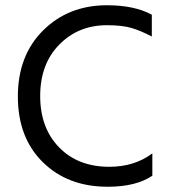

<svg xmlns="http://www.w3.org/2000/svg" viewBox="-20 -703 642 731"><path d="M390 8Q238 8 143 -85.5Q48 -179 48 -335.5Q48 -492 144.5 -587.5Q241 -683 387 -683Q492 -683 558 -647V-564Q514 -587 479 -597Q444 -607 387 -607Q278 -607 205.5 -533Q133 -459 133 -337.5Q133 -216 205 -142Q277 -68 396 -68Q492 -68 560 -119V-34Q498 8 390 8Z"/></svg>

Font: Hind Jalandhar
Style: Regular
Weight: 400
Designer: Namrata Goyal
Foundry: Indian Type Foundry
Version: Version 0.702;PS 1.0;hotconv 1.0.81;makeotf.lib2.5.63406